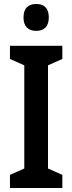

<svg xmlns="http://www.w3.org/2000/svg" viewBox="-20 -944 363 964"><path d="M162 -924C121 -924 98 -902 98 -856C98 -811 122 -789 162 -789C201 -789 225 -811 225 -856C225 -902 203 -924 162 -924ZM293 0V-66L221 -98V-616L293 -648V-714H30V-648L102 -616V-98L30 -66V0Z"/></svg>

Font: Noto Sans Gujarati UI Condensed SemiBold
Style: Regular
Weight: 600
Width: 3
Designer: Jelle Bosma - Monotype Design Team, Universal Thirst
Foundry: Monotype Imaging Inc.
Version: Version 2.106